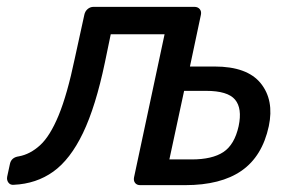

<svg xmlns="http://www.w3.org/2000/svg" viewBox="-45 -540 847 560"><path d="M364 0Q354 0 349 -6.5Q344 -13 346 -23L435 -440H278L261 -358Q234 -229 197 -152Q160 -75 110.5 -39.5Q61 -4 -5 -1Q-15 0 -20.5 -7.5Q-26 -15 -24 -25L-16 -62Q-12 -81 10 -84Q43 -90 72 -116.5Q101 -143 126 -203.5Q151 -264 173 -369L201 -497Q203 -507 210.5 -513.5Q218 -520 228 -520H522Q532 -520 537.5 -513.5Q543 -507 541 -497L509 -346H581Q676 -346 715.5 -297Q755 -248 739 -172Q720 -84 659.5 -42Q599 0 495 0ZM449 -75H514Q574 -75 606.5 -96.5Q639 -118 651 -172Q662 -224 640.5 -249.5Q619 -275 556 -275H492Z"/></svg>

Font: Lubike
Style: Italic
Weight: 400
Italic angle: -12°
Foundry: Honoka55
Version: Version 1.000;July 22, 2022;FontCreator 14.0.0.2862 64-bit